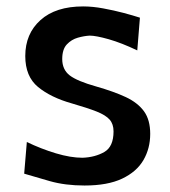

<svg xmlns="http://www.w3.org/2000/svg" viewBox="-20 -568 532 601"><path d="M244.6 12.7Q184.1 12.7 136 -1Q87.9 -14.6 55.7 -24.4L64 -123.5Q108.4 -102.1 154.8 -88.1Q201.2 -74.2 238.3 -74.2Q277.8 -75.7 306.6 -92.3Q335.4 -108.9 335.4 -156.7Q335.4 -179.7 323.2 -193.6Q311 -207.5 282.7 -218.8Q254.4 -230 205.6 -244.1Q139.2 -262.7 99.1 -295.7Q59.1 -328.6 59.1 -392.6Q59.1 -462.4 106.7 -505.1Q154.3 -547.9 240.2 -547.9Q270 -547.9 303.2 -541.7Q336.4 -535.6 366.7 -527.6Q397 -519.5 418 -512.7L409.7 -410.2Q360.8 -433.6 320.6 -445.1Q280.3 -456.5 260.7 -456.5Q243.7 -455.6 223.6 -450Q203.6 -444.3 189.2 -429Q174.8 -413.6 174.8 -383.3Q174.8 -350.1 198.2 -332Q221.7 -314 280.8 -297.4Q335.9 -281.7 373.5 -264.2Q411.1 -246.6 430.7 -219.7Q450.2 -192.9 450.2 -148.9Q450.2 -103.5 429 -66.9Q407.7 -30.3 362.3 -8.8Q316.9 12.7 244.6 12.7Z"/></svg>

Font: Pinar DS4-Medium
Style: Regular
Weight: 500
Designer: Amin Abedi
Version: Version 2.000